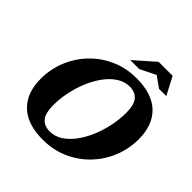

<svg xmlns="http://www.w3.org/2000/svg" viewBox="-223 -1033 1223 1223"><g transform="rotate(45 388.0 -421.5)"><path d="M776 -419.5Q776 -333 744.2 -254.8Q712.5 -176.5 654.5 -115.8Q596.5 -55 517.8 -20Q439 15 344.5 15Q206 15 133.8 -54.5Q61.5 -124 61.5 -250.5Q61.5 -337 93.2 -415.2Q125 -493.5 183 -554.2Q241 -615 319.8 -650Q398.5 -685 493 -685Q631.5 -685 703.8 -615.8Q776 -546.5 776 -419.5ZM237 -188.5Q237 -114.5 264 -84Q291 -53.5 338.5 -53.5Q384.5 -53.5 424.2 -79Q464 -104.5 496.5 -148.5Q529 -192.5 552.2 -247.8Q575.5 -303 588 -363.5Q600.5 -424 600.5 -481.5Q600.5 -555.5 573.5 -586Q546.5 -616.5 499 -616.5Q453.5 -616.5 413.5 -591Q373.5 -565.5 341 -521.5Q308.5 -477.5 285.2 -422.2Q262 -367 249.5 -306.8Q237 -246.5 237 -188.5ZM380.5 -738 517 -858H642.5L705.5 -738H640L567 -790L462 -738Z"/></g></svg>

Font: Newsreader Text ExtraBold
Style: Italic
Weight: 800
Italic angle: -17°
Designer: Hugues Gentile
Foundry: Production Type
Version: Version 1.001